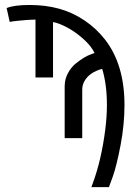

<svg xmlns="http://www.w3.org/2000/svg" viewBox="-20 -769 571 790"><path d="M20 -678.7 7.3 -735.8Q37.1 -748.5 102.1 -748.5Q167 -748.5 222.4 -733.4Q277.8 -718.3 327.1 -685.3Q376.5 -652.3 413.1 -605Q492.2 -502.4 492.2 -336.9Q492.2 -256.3 476.1 -171.9Q460 -87.4 444.3 -43L428.2 1H356L362.8 -17.6Q397.5 -112.8 413.1 -235.4Q419.9 -289.6 419.9 -335.9Q419.9 -422.4 400.4 -485.8Q347.2 -471.2 327.1 -434.6Q318.4 -418.9 318.4 -400.4V-200.7H246.1V-414.1Q246.1 -441.9 258.8 -466.3Q271.5 -490.7 289.6 -505.9Q326.2 -536.1 356.4 -546.4L369.1 -550.8Q355 -580.6 322 -609.6Q289.1 -638.7 255.4 -656.5Q221.7 -674.3 198.2 -678.2V-450.2H126V-688.5Q98.6 -688 61.5 -684.3Q24.4 -680.7 20 -678.7Z"/></svg>

Font: News Cycle
Style: Regular
Weight: 500
Version: Version 0.5.2